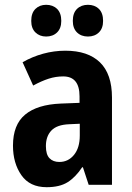

<svg xmlns="http://www.w3.org/2000/svg" viewBox="-20 -769 549 799"><path d="M252 -558Q346 -558 396 -509.5Q446 -461 446 -363V0H349L325 -73H322Q294 -31 261 -10.5Q228 10 174 10Q104 10 69 -40Q34 -90 34 -163Q34 -250 84.5 -292Q135 -334 233 -338L311 -341V-368Q311 -451 243 -451Q212 -451 182.5 -441.5Q153 -432 118 -413L74 -510Q114 -533 159.5 -545.5Q205 -558 252 -558ZM268 -252Q217 -250 194 -226Q171 -202 171 -161Q171 -126 186 -110.5Q201 -95 227 -95Q264 -95 288 -124.5Q312 -154 312 -205V-254ZM110 -682Q110 -715 127.5 -732Q145 -749 172 -749Q200 -749 217.5 -732Q235 -715 235 -682Q235 -651 217.5 -634Q200 -617 172 -617Q145 -617 127.5 -634Q110 -651 110 -682ZM283 -682Q283 -715 300.5 -732Q318 -749 346 -749Q374 -749 391.5 -732Q409 -715 409 -682Q409 -651 391.5 -634Q374 -617 346 -617Q318 -617 300.5 -634Q283 -651 283 -682Z"/></svg>

Font: Noto Sans Tamil Condensed
Style: Bold
Weight: 700
Width: 3
Designer: Jelle Bosma - Monotype Design Team
Foundry: Monotype Imaging Inc.
Version: Version 2.004; ttfautohint (v1.8.4.7-5d5b)